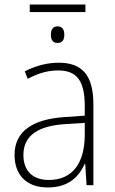

<svg xmlns="http://www.w3.org/2000/svg" viewBox="-20 -815 508 845"><path d="M356 -795H111V-762H356ZM233 -699C213 -699 204 -685 204 -662C204 -639 213 -626 233 -626C254 -626 263 -639 263 -662C263 -685 254 -699 233 -699ZM238 -539C185 -539 134 -524 89 -501L102 -468C150 -494 193 -505 236 -505C316 -505 353 -462 353 -349V-306L267 -300C125 -291 44 -238 44 -133C44 -49 93 10 190 10C282 10 327 -37 353 -94H355L361 0H391V-355C391 -484 342 -539 238 -539ZM270 -269 353 -274V-219C352 -101 302 -23 195 -23C124 -23 83 -63 83 -133C83 -220 150 -262 270 -269Z"/></svg>

Font: Noto Sans SemiCondensed ExtraLight
Style: Regular
Weight: 200
Width: 4
Designer: Monotype Design Team
Foundry: Monotype Imaging Inc.
Version: Version 2.013